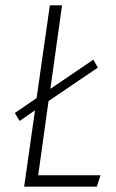

<svg xmlns="http://www.w3.org/2000/svg" viewBox="-20 -704 436 724"><path d="M124 -43H359L345 0H71L112 -288L54 -248L36 -278L118 -334L168 -684H214L170 -369L332 -479L349 -449L163 -323Z"/></svg>

Font: Fira Sans Extra Condensed ExtraLight
Style: Italic
Weight: 275
Width: 3
Italic angle: -8°
Designer: Carrois Corporate & Edenspiekermann AG
Foundry: Carrois Corporate GbR & Edenspiekermann AG
Version: Version 4.203